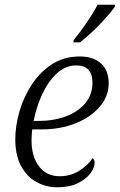

<svg xmlns="http://www.w3.org/2000/svg" viewBox="-20 -786 509 816"><path d="M223 10Q175 10 134 -13Q93 -36 69 -81.5Q45 -127 45 -194Q45 -250 62.5 -311.5Q80 -373 115 -426.5Q150 -480 201 -513Q252 -546 319 -546Q377 -546 409.5 -516Q442 -486 442 -433Q442 -377 404 -332.5Q366 -288 301.5 -262Q237 -236 156 -236H117Q116 -227 115 -214Q114 -201 114 -190Q114 -119 146.5 -78Q179 -37 233 -37Q280 -37 316.5 -60Q353 -83 374 -114Q382 -108 382 -94Q382 -73 364 -49Q346 -25 311 -7.5Q276 10 223 10ZM143 -272Q208 -272 260 -291.5Q312 -311 342.5 -347.5Q373 -384 373 -434Q373 -508 304 -508Q258 -508 221 -473.5Q184 -439 159 -384.5Q134 -330 123 -272ZM291 -606 294 -617Q319 -647 346.5 -687Q374 -727 395 -766H469L468 -757Q453 -736 428 -708Q403 -680 374.5 -653Q346 -626 320 -606Z"/></svg>

Font: Noto Serif Light
Style: Italic
Weight: 300
Italic angle: -12°
Designer: Monotype Design Team
Foundry: Monotype Imaging Inc.
Version: Version 2.013